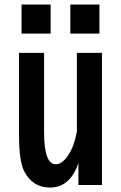

<svg xmlns="http://www.w3.org/2000/svg" viewBox="-20 -801 540 857"><path d="M76.2 -780.8H206.1V-650.9H76.2ZM293.9 -780.8H423.8V-650.9H293.9ZM64.9 -564.9H176.8V-210Q176.8 -67.9 229 -67.9Q258.3 -67.9 285.6 -109.9Q311.5 -149.4 323.2 -213.9V-564.9H435.1V24.9H330.1V-73.2Q292.5 36.1 203.6 36.1Q126 36.1 88.4 -35.6Q64.9 -80.6 64.9 -197.3Z"/></svg>

Font: BIZ UDGothic
Style: Bold
Weight: 700
Monospace: yes
Designer: TypeBank Co., Ltd.
Foundry: Morisawa Inc.
Version: Version 1.05